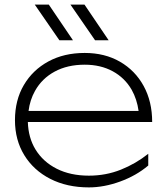

<svg xmlns="http://www.w3.org/2000/svg" viewBox="-20 -802 722 834"><path d="M347 -782 452 -627H393L286 -782ZM192 -782 297 -627H238L131 -782ZM366 12Q271 12 198.5 -25Q126 -62 85.5 -128Q45 -194 45 -280Q45 -367 83.5 -432.5Q122 -498 190 -535Q258 -572 348 -572Q435 -572 501 -534Q567 -496 604 -428.5Q641 -361 641 -272H101Q103 -204 134 -153Q167 -99 226.5 -69Q286 -39 366 -39Q440 -39 505 -65Q570 -91 624 -134V-83Q572 -39 502 -13.5Q432 12 366 12ZM582 -320Q575 -371 552 -412Q522 -464 469.5 -492.5Q417 -521 348 -521Q273 -521 217.5 -491Q162 -461 132 -407Q110 -368 104 -320Z"/></svg>

Font: Bounded
Style: Regular
Weight: 200
Designer: Vlad Churkin
Version: Version 1.0